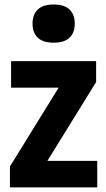

<svg xmlns="http://www.w3.org/2000/svg" viewBox="-20 -812 458 832"><path d="M185.5 -115H401.5V0H23V-90.5L234 -432H28V-547H396.5V-456.5ZM121 -709.5Q121 -749 143.8 -770.8Q166.5 -792.5 212.5 -792.5Q258.5 -792.5 281.2 -770.8Q304 -749 304 -709.5Q304 -670 281.2 -648.5Q258.5 -627 212.5 -627Q166.5 -627 143.8 -648.5Q121 -670 121 -709.5Z"/></svg>

Font: Encode Sans Condensed
Style: Bold
Weight: 700
Width: 3
Designer: Multiple Designers
Foundry: Impallari Type
Version: Version 2.000